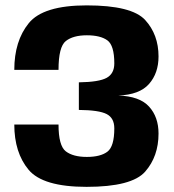

<svg xmlns="http://www.w3.org/2000/svg" viewBox="-20 -701 659 728"><path d="M308.2 7.5Q480.1 7.5 530.6 -50.4Q581.1 -108.2 581.1 -194.6Q581.1 -257.3 545.3 -296.7Q509.5 -336.2 428.4 -338.8Q509.2 -341.7 545.2 -382.8Q581.1 -423.8 581.1 -486.9Q581.1 -569.8 530.4 -625.2Q479.6 -680.6 308.6 -680.6Q143.7 -680.6 89 -613Q34.2 -545.5 34.2 -436.2H201.9Q201.9 -523.7 229.6 -545.4Q257.4 -567.2 309.3 -567.2Q360.4 -567.2 386.9 -548.2Q413.4 -529.2 413.4 -460.6Q413.4 -421.9 384.5 -405.9Q355.5 -389.9 279 -388.8V-284.2Q355.4 -283.5 384.4 -268.5Q413.4 -253.6 413.4 -214.3Q413.4 -145.6 387.2 -125.8Q360.9 -106 309.3 -106Q257.1 -106 229.5 -127.2Q201.9 -148.4 201.9 -228.9H34.2Q34.2 -122.5 88.3 -57.5Q142.4 7.5 308.2 7.5Z"/></svg>

Font: Anybody Thin
Style: Regular
Weight: 100
Designer: Tyler Finck
Foundry: Etcetera Type Company
Version: Version 1.114;gftools[0.9.25]